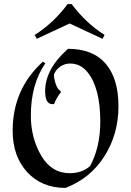

<svg xmlns="http://www.w3.org/2000/svg" viewBox="-20 -905 642 940"><path d="M482 -715 321 -790 160 -715 150 -734Q242 -792 311 -885H331Q400 -792 492 -734ZM301 15Q184 15 113 -62.5Q42 -140 42 -265Q42 -469 190 -603L202 -595Q131 -492 131 -339Q131 -230 181.5 -143.5Q232 -57 322 -57Q381 -57 421 -92Q471 -184 471 -310Q471 -475 408 -552Q374 -594 323 -594Q297 -594 275 -579Q253 -564 244 -540Q244 -520 253 -493.5Q262 -467 276 -460L278 -453Q256 -426 245 -396Q243 -395 237 -395Q201 -395 201 -459Q201 -567 313 -666Q435 -666 497.5 -593Q560 -520 560 -384.5Q560 -249 491.5 -140.5Q423 -32 301 15Z"/></svg>

Font: Almendra SC
Style: Regular
Weight: 400
Designer: Ana Sanfelippo
Foundry: Ana Sanfelippo
Version: Version 1.002